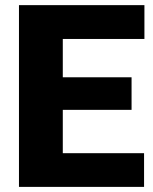

<svg xmlns="http://www.w3.org/2000/svg" viewBox="-20 -731 600 751"><path d="M543.5 -131.8V0H54.2V-710.9H544.9V-578.6H225.6V-428.7H494.6V-301.3H225.6V-131.8Z"/></svg>

Font: Vazirmatn UI Black
Style: Regular
Weight: 900
Designer: Saber Rastikerdar
Foundry: Saber Rastikerdar
Version: Version 33.003